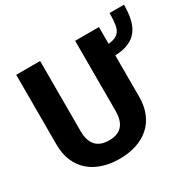

<svg xmlns="http://www.w3.org/2000/svg" viewBox="-164 -926 1125 1111"><g transform="rotate(-30 398.5 -370.0)"><path d="M447.8 -244.1C447.8 -152.3 406.2 -113.3 331.5 -113.3C256.8 -113.3 213.9 -152.3 213.9 -244.1V-710.9H54.2V-244.1C54.2 -79.1 168 9.8 331.5 9.8C494.1 9.8 606.9 -79.1 606.9 -244.1V-521.5C754.4 -527.3 796.9 -610.4 796.9 -750.5H700.7C700.7 -720.7 699.2 -695.3 695.8 -673.3C689 -629.9 665.5 -603.5 606.9 -599.1V-710.9H447.8Z"/></g></svg>

Font: Vazirmatn ExtraBold
Style: Regular
Weight: 800
Designer: Saber Rastikerdar
Foundry: Saber Rastikerdar
Version: Version 33.003